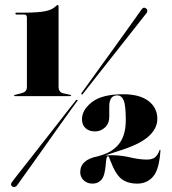

<svg xmlns="http://www.w3.org/2000/svg" viewBox="-20 -738 686 767"><path d="M46.5 -680Q41.5 -680 41.5 -684Q41.5 -687.5 46 -687.5H78Q131.5 -687.5 160.5 -693.2Q189.5 -699 204.5 -714.5Q206 -715.5 207.2 -716.8Q208.5 -718 210.5 -718Q214 -718 214 -712.5V-391.5Q214 -369 233.5 -365L259.5 -359.5Q264 -358.5 264 -356.5Q264 -354 259.5 -354H40.5Q36 -354 36 -356.5Q36 -358 41.5 -359.5L63.5 -365Q74.5 -367.5 81 -373.2Q87.5 -379 87.5 -391.5V-667.5Q87.5 -680 76.5 -680ZM311.5 -363.5Q309 -358.5 306.5 -361.5Q303 -363.5 306.5 -367.5Q310 -372 328.2 -397.5Q346.5 -423 373.2 -460Q400 -497 429.5 -538Q459 -579 484.8 -615Q510.5 -651 527.2 -674.5Q544 -698 545 -699.5Q553.5 -712.5 564.5 -703.5Q568.5 -700.5 568.5 -694.5Q568.5 -688.5 564.5 -684.5Q563.5 -683.5 545.8 -661Q528 -638.5 500.5 -603.5Q473 -568.5 441.8 -529Q410.5 -489.5 382.2 -453.5Q354 -417.5 334.5 -392.8Q315 -368 311.5 -363.5ZM282 -335.5Q285 -341 288.5 -338.5Q292.5 -336.5 286.5 -331.5Q283.5 -327.5 265 -302Q246.5 -276.5 219.8 -238.8Q193 -201 163.8 -159.8Q134.5 -118.5 108.5 -82Q82.5 -45.5 65.5 -21.8Q48.5 2 47.5 3.5Q44 8 38.5 8.8Q33 9.5 29 7Q19 0 29.5 -13Q30.5 -14.5 48.2 -37.2Q66 -60 93.8 -95.2Q121.5 -130.5 152.5 -170.2Q183.5 -210 211.8 -246Q240 -282 259.2 -306.8Q278.5 -331.5 282 -335.5ZM300.5 -50Q300.5 -100 370.5 -113.5L388.5 -119Q434 -133.5 458.2 -167Q482.5 -200.5 482.5 -258Q482.5 -317.5 474 -337.2Q465.5 -357 448.5 -357Q416.5 -357 416.5 -313V-271Q416.5 -245 399.5 -229Q382.5 -213 359.5 -213Q336 -213 321.8 -226Q307.5 -239 307.5 -262Q307.5 -299 347.5 -330.2Q387.5 -361.5 472 -361.5Q538 -361.5 573.2 -334.5Q608.5 -307.5 608.5 -263Q608.5 -224 572.2 -192Q536 -160 451 -134L400 -117Q412 -118 426 -118Q463 -118 500.2 -109.2Q537.5 -100.5 566.5 -100.5Q587.5 -100.5 598.8 -109.2Q610 -118 617.5 -138Q618.5 -140.5 619.5 -139.5Q621 -139.5 621 -137.5Q616 -60.5 591.5 -32.5Q567 -4.5 528.5 -4.5Q490.5 -4.5 466.2 -22.5Q442 -40.5 420.5 -97Q417 -107.5 415 -110.8Q413 -114 410.5 -114Q408.5 -114 406.2 -108.2Q404 -102.5 403 -86.5Q399.5 -37 386 -20.8Q372.5 -4.5 349.5 -4.5Q328 -4.5 314.2 -17.8Q300.5 -31 300.5 -50Z"/></svg>

Font: Fraunces 144pt S000 Black
Style: Regular
Weight: 900
Version: Version 1.000; ttfautohint (v1.8.3)